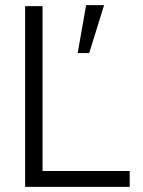

<svg xmlns="http://www.w3.org/2000/svg" viewBox="-20 -729 556 749"><path d="M78 0V-705H146V-42L129 -62H486V0ZM283 -522 316 -709H386L328 -522Z"/></svg>

Font: TikTok Sans 24pt Light
Style: Regular
Weight: 300
Version: Version 4.000